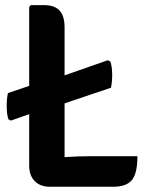

<svg xmlns="http://www.w3.org/2000/svg" viewBox="-20 -708 566 730"><path d="M502.5 -114Q502.5 -49 481.5 -23.5Q460.5 2 411.5 2H169Q133.5 2 112.2 -19.2Q91 -40.5 91 -78.5V-274L21.5 -249.5L12 -254.5Q6 -272.5 5.5 -300.8Q5 -329 10 -354L91 -381.5V-682L97.5 -688.5H147.5Q187 -688.5 206.2 -668.2Q225.5 -648 225.5 -603.5V-421.5L390 -479L399.5 -474Q406 -456 406.5 -427.8Q407 -399.5 402 -374.5L225.5 -315V-110.5Q273 -114 316.5 -114Z"/></svg>

Font: Signika SC SemiBold
Style: Regular
Weight: 600
Designer: Anna Giedryś
Foundry: Anna Giedryś
Version: Version 2.000; ttfautohint (v1.8.3) -l 8 -r 50 -G 200 -x 9 -